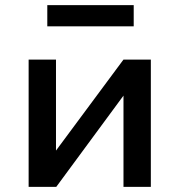

<svg xmlns="http://www.w3.org/2000/svg" viewBox="-20 -731 702 751"><path d="M92 0V-498H199V-142L463 -498H570V0H463V-357L200 0ZM165 -628V-711H503V-628Z"/></svg>

Font: Nunito Sans 7pt SemiBold
Style: Regular
Weight: 600
Designer: Vernon Adams
Foundry: Vernon Adams
Version: Version 3.101;gftools[0.9.27]